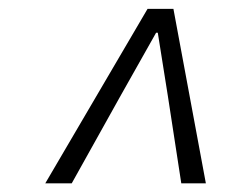

<svg xmlns="http://www.w3.org/2000/svg" viewBox="-20 -780 532 439"><path d="M83.5 -360.8 317.4 -759.8H376.5L450.7 -360.8H394.5L363.8 -560.5L340.8 -705.1H336.9L255.4 -560.5L144 -360.8Z"/></svg>

Font: Reddit Sans Light
Style: Italic
Weight: 300
Italic angle: -11.25°
Designer: Stephen Hutchings
Version: Version 1.013